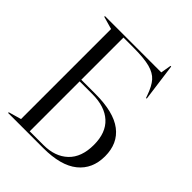

<svg xmlns="http://www.w3.org/2000/svg" viewBox="-218 -884 998 998"><g transform="rotate(45 280.5 -385.0)"><path d="M20 -5 90 -25V-687L20 -707V-712H434L444 -770H449L477 -562H472L467 -576Q449 -627 426.5 -652.5Q404 -678 361.5 -689.5Q319 -701 239 -701H167V-391H271Q405 -391 470.5 -341Q536 -291 536 -197Q536 -104 471.5 -52Q407 0 278 0H20ZM268 -12Q353 -12 403 -59.5Q453 -107 453 -198Q453 -287 402.5 -333Q352 -379 261 -379H167V-12Z"/></g></svg>

Font: Nyght Serif Light
Style: Regular
Weight: 300
Designer: Maksym Kobuzan
Version: Version 0.410